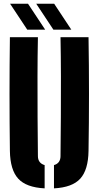

<svg xmlns="http://www.w3.org/2000/svg" viewBox="-20 -999 527 1028"><path d="M33 -191Q31 -342 31 -495.8Q31 -649.5 33 -800H183Q181 -699.5 180.8 -590.5Q180.5 -481.5 181.2 -372.5Q182 -263.5 183 -163Q183 -144.5 192.2 -132.2Q201.5 -120 219 -115V9.5Q120.5 4.5 77.5 -42.5Q34.5 -89.5 33 -191ZM269 9.5V-115Q286.5 -120 295.2 -132.2Q304 -144.5 304 -163Q305 -263.5 305.8 -372.5Q306.5 -481.5 306.2 -590.5Q306 -699.5 304 -800H454Q456.5 -649.5 456.5 -495.8Q456.5 -342 454 -191Q452.5 -89.5 409.8 -42.5Q367 4.5 269 9.5ZM126 -840 34 -979H130L222 -840ZM266 -840 174 -979H270L362 -840Z"/></svg>

Font: Big Shoulders Stencil Display Thin Black
Style: Regular
Weight: 900
Version: Version 2.001